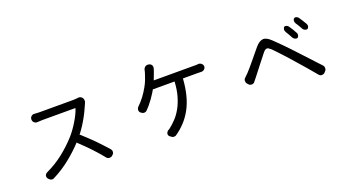

<svg xmlns="http://www.w3.org/2000/svg" viewBox="-57 -1404 3715 2053"><g transform="rotate(-20 1800.0 -377.0)"><path d="M873 -696Q880 -692 883.5 -684.5Q887 -677 888.5 -668Q890 -659 889.5 -650.5Q889 -642 885 -635L884 -634V-633L883 -631Q882 -629 880 -623Q865 -587 844 -544Q823 -501 797 -456.5Q771 -412 741 -370Q727 -350 713 -332Q718 -330 722 -327Q755 -297 790 -264Q825 -231 858 -197.5Q891 -164 921 -131Q951 -98 976 -70Q981 -64 983.5 -56Q986 -48 985.5 -39.5Q985 -31 981.5 -23.5Q978 -16 972 -11L960 0Q954 6 945 8Q936 10 927 9Q918 8 910 4Q902 0 897 -7Q874 -36 846.5 -67.5Q819 -99 788.5 -131.5Q758 -164 726 -195.5Q694 -227 663 -256Q658 -260 655 -265Q586 -191 503 -123Q405 -43 293 13Q283 18 268.5 15.5Q254 13 247 4L236 -6Q229 -14 226 -23.5Q223 -33 225 -42.5Q227 -52 233.5 -60Q240 -68 250 -73Q356 -123 443 -191Q530 -259 607 -344Q632 -372 656.5 -406Q681 -440 702.5 -475.5Q724 -511 741 -545.5Q758 -580 768 -610Q769 -612 767.5 -614Q766 -616 764 -616H390L331 -613Q323 -613 314.5 -616.5Q306 -620 299.5 -626Q293 -632 289 -640.5Q285 -649 285 -657V-665Q285 -674 289 -682Q293 -690 299.5 -696Q306 -702 314.5 -705.5Q323 -709 331 -708L390 -705H769Q787 -705 802.5 -706Q818 -707 831 -709Q838 -711 848.5 -709Q859 -707 865 -703Z M1668 -785Q1678 -783 1685.5 -777.5Q1693 -772 1697.5 -763.5Q1702 -755 1702.5 -745Q1703 -735 1700 -726Q1699 -723 1698.5 -722Q1698 -721 1698 -719Q1698 -717 1696.5 -714Q1695 -711 1693 -703Q1687 -685 1679 -665Q1671 -645 1663 -623L1657 -607H2143Q2155 -607 2167 -609Q2176 -609 2185 -605.5Q2194 -602 2201 -595.5Q2208 -589 2212 -580.5Q2216 -572 2216 -563Q2216 -555 2212 -546.5Q2208 -538 2201.5 -532Q2195 -526 2186.5 -522.5Q2178 -519 2169 -519Q2156 -519 2147 -519.5Q2138 -520 2121 -520H1957V-515Q1950 -414 1928.5 -331.5Q1907 -249 1871 -183Q1835 -117 1786.5 -65Q1738 -13 1678 28Q1670 33 1656.5 33Q1643 33 1635 28L1618 16Q1597 2 1599 -18.5Q1601 -39 1621 -54Q1624 -56 1625 -56Q1626 -56 1628 -57Q1630 -58 1633.5 -60.5Q1637 -63 1646 -70Q1682 -98 1718.5 -137Q1755 -176 1785 -229.5Q1815 -283 1836 -354Q1857 -425 1862 -517V-520H1626Q1621 -520 1616 -521Q1606 -503 1594 -484Q1576 -455 1556 -427Q1536 -399 1514 -373Q1492 -347 1471 -327Q1463 -319 1448.5 -317.5Q1434 -316 1424 -322L1413 -329Q1403 -334 1398 -342.5Q1393 -351 1392 -361Q1391 -371 1395 -381.5Q1399 -392 1406 -399Q1426 -418 1444.5 -439Q1463 -460 1479.5 -482Q1496 -504 1510.5 -527Q1525 -550 1538 -573Q1559 -610 1572.5 -646.5Q1586 -683 1595 -712Q1598 -721 1600 -730L1604 -748Q1606 -757 1611.5 -765Q1617 -773 1624.5 -778.5Q1632 -784 1641 -786Q1650 -788 1659 -787Z M2583 -234Q2577 -240 2574 -249Q2571 -258 2571 -267Q2571 -276 2574.5 -284.5Q2578 -293 2585 -299Q2590 -303 2592.5 -305.5Q2595 -308 2598 -312L2623 -336Q2641 -354 2664.5 -382Q2688 -410 2714.5 -441.5Q2741 -473 2768 -506.5Q2795 -540 2819 -568Q2860 -616 2900.5 -621.5Q2941 -627 2993 -577Q3016 -555 3043 -528.5Q3070 -502 3097 -474.5Q3124 -447 3150 -419.5Q3176 -392 3198 -368Q3220 -344 3246.5 -316Q3273 -288 3301.5 -257Q3330 -226 3359 -194.5Q3388 -163 3415 -135Q3420 -129 3422.5 -121Q3425 -113 3425 -105Q3425 -97 3422.5 -89Q3420 -81 3415 -76L3400 -59Q3393 -52 3384.5 -49Q3376 -46 3366.5 -46Q3357 -46 3349 -50Q3341 -54 3335 -61Q3287 -119 3239.5 -174Q3192 -229 3144 -283Q3123 -308 3096 -337.5Q3069 -367 3043 -395.5Q3017 -424 2993 -449Q2969 -474 2954 -489Q2939 -502 2928 -508.5Q2917 -515 2907 -514Q2897 -513 2886.5 -505Q2876 -497 2864 -482Q2847 -460 2824 -431Q2801 -402 2777 -371.5Q2753 -341 2731 -312Q2709 -283 2692 -262Q2684 -253 2677 -243.5Q2670 -234 2662 -225Q2657 -217 2648.5 -212.5Q2640 -208 2631 -207.5Q2622 -207 2613 -209.5Q2604 -212 2597 -219ZM3169 -671Q3179 -674 3192.5 -668.5Q3206 -663 3213 -652Q3226 -635 3241 -609.5Q3256 -584 3268 -562Q3272 -555 3273 -546.5Q3274 -538 3272 -530.5Q3270 -523 3266 -517Q3262 -511 3255 -507Q3243 -503 3228 -510.5Q3213 -518 3205 -532Q3196 -550 3183.5 -571.5Q3171 -593 3160 -611Q3155 -619 3153 -628Q3151 -637 3152.5 -645.5Q3154 -654 3158 -661Q3162 -668 3169 -671ZM3300 -721Q3309 -726 3322.5 -720.5Q3336 -715 3344 -705Q3356 -687 3372 -662.5Q3388 -638 3400 -616Q3404 -609 3405.5 -600.5Q3407 -592 3405 -584.5Q3403 -577 3399.5 -571Q3396 -565 3389 -561Q3384 -559 3376.5 -559.5Q3369 -560 3362 -563Q3355 -566 3348.5 -571Q3342 -576 3338 -584Q3329 -602 3316 -623Q3303 -644 3291 -662Q3281 -678 3283.5 -696.5Q3286 -715 3300 -721Z"/></g></svg>

Font: Maple Mono NF CN
Style: Regular
Weight: 400
Monospace: yes
Designer: subframe7536
Version: Version 7.000